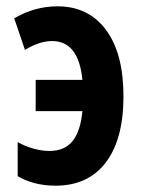

<svg xmlns="http://www.w3.org/2000/svg" viewBox="-20 -578 447 608"><path d="M156 10Q88 10 36 -20V-128Q59 -115 85.5 -107.5Q112 -100 136 -100Q185 -100 210 -131.5Q235 -163 241 -226H93V-325H241Q229 -448 145 -448Q105 -448 59 -420L25 -520Q90 -558 162 -558Q260 -558 315.5 -483.5Q371 -409 371 -273Q371 -137 315 -63.5Q259 10 156 10Z"/></svg>

Font: Noto Sans ExtraCondensed
Style: Bold
Weight: 700
Width: 2
Designer: Monotype Design Team
Foundry: Monotype Imaging Inc.
Version: Version 2.013; ttfautohint (v1.8.4.7-5d5b)